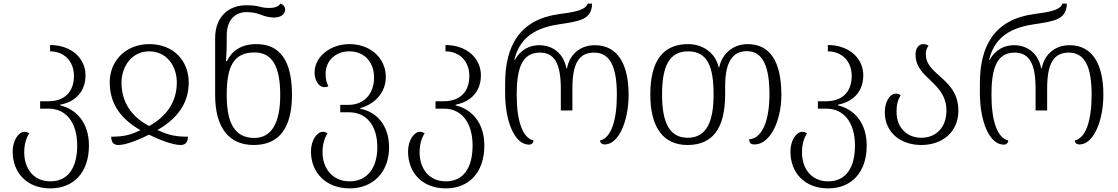

<svg xmlns="http://www.w3.org/2000/svg" viewBox="-20 -791 6183 1062"><path d="M259 251C385 251 472 165 472 14C472 -117 397 -189 313 -208V-212C397 -228 453 -284 453 -375C453 -468 375 -542 257 -542V-507C334 -507 389 -453 389 -371C389 -280 334 -231 248 -231H202V-190H250C343 -190 407 -116 407 14C407 135 358 212 259 212C161 212 114 136 114 52C114 11 123 -25 142 -54C133 -59 124 -62 116 -62C83 -62 50 -15 50 47C50 165 129 251 259 251Z M635 11C675 11 744 -16 804 -46C865 -16 937 11 979 11C1007 11 1018 -5 1020 -35C956 -35 917 -41 851 -72C958 -133 1023 -217 1024 -333C1024 -456 939 -547 806 -547C674 -547 585 -452 587 -333C588 -212 652 -131 757 -71C697 -42 659 -35 595 -35C596 -3 608 11 635 11ZM805 -94C712 -143 653 -220 652 -332C652 -425 710 -507 805 -507C900 -507 959 -428 958 -332C957 -226 900 -146 805 -94Z M1383 11C1522 11 1595 -80 1595 -267C1595 -455 1529 -547 1398 -547C1315 -547 1263 -510 1235 -453H1230C1233 -488 1234 -529 1234 -559V-594C1234 -688 1288 -724 1342 -724C1374 -724 1397 -719 1416 -712C1441 -702 1467 -694 1496 -694C1528 -694 1557 -709 1557 -738C1557 -753 1548 -767 1530 -771C1523 -755 1499 -747 1471 -747C1450 -747 1434 -749 1416 -754C1396 -759 1374 -762 1342 -762C1247 -762 1170 -701 1170 -580V-266C1170 -80 1250 11 1383 11ZM1387 -28C1278 -28 1234 -110 1234 -266C1234 -420 1270 -501 1388 -501C1489 -501 1530 -418 1530 -265C1530 -108 1480 -28 1387 -28Z M1914 251C2040 251 2132 165 2132 24C2132 -103 2057 -175 1973 -189V-193C2057 -217 2114 -281 2114 -366C2114 -464 2035 -547 1912 -547C1808 -547 1720 -478 1720 -390C1720 -346 1743 -309 1774 -309C1781 -309 1788 -310 1796 -314C1785 -338 1781 -354 1781 -383C1781 -456 1837 -507 1912 -507C1994 -507 2049 -449 2049 -362C2049 -272 1994 -211 1908 -211H1862V-170H1910C2003 -170 2067 -102 2067 24C2067 135 2013 212 1914 212C1816 212 1764 136 1764 52C1764 11 1773 -25 1792 -54C1783 -59 1774 -62 1766 -62C1733 -62 1700 -15 1700 47C1700 165 1784 251 1914 251Z M2446 251C2572 251 2659 165 2659 14C2659 -117 2584 -189 2500 -208V-212C2584 -228 2640 -284 2640 -375C2640 -468 2562 -542 2444 -542V-507C2521 -507 2576 -453 2576 -371C2576 -280 2521 -231 2435 -231H2389V-190H2437C2530 -190 2594 -116 2594 14C2594 135 2545 212 2446 212C2348 212 2301 136 2301 52C2301 11 2310 -25 2329 -54C2320 -59 2311 -62 2303 -62C2270 -62 2237 -15 2237 47C2237 165 2316 251 2446 251Z M2906 9C2921 9 2930 0 2931 -14C2871 -28 2838 -120 2838 -267C2838 -406 2864 -500 2966 -500C3048 -500 3082 -438 3082 -300V-180H3146V-300C3146 -437 3180 -500 3266 -500C3356 -500 3392 -419 3392 -267C3392 -123 3360 -28 3299 -14C3299 -1 3309 8 3325 8C3402 8 3457 -121 3457 -267C3457 -432 3399 -541 3270 -541C3194 -541 3132 -495 3116 -413H3113C3097 -496 3037 -541 2962 -541C2912 -541 2860 -518 2828 -460H2825C2851 -569 2923 -634 3069 -656C3189 -674 3253 -683 3255 -771H3231C3217 -731 3144 -723 3072 -713C2855 -683 2774 -538 2774 -330V-277C2774 -120 2826 9 2906 9Z M3783 11C3921 11 3991 -80 3991 -269V-314C3991 -448 4032 -508 4111 -508C4204 -508 4236 -415 4236 -268C4236 -125 4196 -24 4124 -21C4124 -1 4132 8 4154 8C4239 8 4302 -122 4302 -265C4302 -456 4236 -547 4115 -547C4038 -547 3975 -497 3958 -419H3955C3938 -497 3869 -547 3786 -547C3647 -547 3577 -454 3577 -268C3577 -83 3651 11 3783 11ZM3784 -29C3683 -29 3642 -113 3642 -268C3642 -425 3682 -507 3786 -507C3893 -507 3927 -423 3927 -269C3927 -130 3895 -29 3784 -29Z M4561 251C4687 251 4774 165 4774 14C4774 -117 4699 -189 4615 -208V-212C4699 -228 4755 -284 4755 -375C4755 -468 4677 -542 4559 -542V-507C4636 -507 4691 -453 4691 -371C4691 -280 4636 -231 4550 -231H4504V-190H4552C4645 -190 4709 -116 4709 14C4709 135 4660 212 4561 212C4463 212 4416 136 4416 52C4416 11 4425 -25 4444 -54C4435 -59 4426 -62 4418 -62C4385 -62 4352 -15 4352 47C4352 165 4431 251 4561 251Z M5076 11C5191 11 5281 -59 5281 -179C5281 -282 5222 -330 5172 -375C5134 -409 5101 -440 5101 -490C5101 -510 5106 -526 5116 -538C5110 -543 5100 -547 5087 -547C5061 -547 5044 -523 5044 -490C5044 -422 5086 -385 5128 -345C5171 -303 5215 -260 5215 -179C5215 -87 5158 -29 5076 -29C5000 -29 4939 -81 4939 -173C4939 -210 4945 -237 4962 -264C4953 -271 4944 -273 4936 -273C4899 -273 4874 -224 4874 -170C4874 -58 4962 11 5076 11Z M5532 9C5547 9 5556 0 5557 -14C5497 -28 5464 -120 5464 -267C5464 -406 5490 -500 5592 -500C5674 -500 5708 -438 5708 -300V-180H5772V-300C5772 -437 5806 -500 5892 -500C5982 -500 6018 -419 6018 -267C6018 -123 5986 -28 5925 -14C5925 -1 5935 8 5951 8C6028 8 6083 -121 6083 -267C6083 -432 6025 -541 5896 -541C5820 -541 5758 -495 5742 -413H5739C5723 -496 5663 -541 5588 -541C5538 -541 5486 -518 5454 -460H5451C5477 -569 5549 -634 5695 -656C5815 -674 5879 -683 5881 -771H5857C5843 -731 5770 -723 5698 -713C5481 -683 5400 -538 5400 -330V-277C5400 -120 5452 9 5532 9Z"/></svg>

Font: Noto Serif Georgian Light
Style: Regular
Weight: 300
Designer: Monotype Design Team, Akaki Razmadze
Foundry: Google LLC
Version: Version 2.003